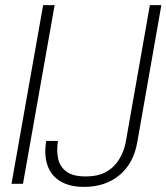

<svg xmlns="http://www.w3.org/2000/svg" viewBox="-20 -720 652 752"><path d="M25 0 149 -700H194L70 0ZM309 12Q253 12 216.5 -10Q180 -32 166 -72.5Q152 -113 161 -168H207Q201 -131 207.5 -99.5Q214 -68 239.5 -48.5Q265 -29 315 -29Q366 -29 398 -48Q430 -67 448.5 -99Q467 -131 473 -166L567 -700H612L518 -165Q504 -81 448.5 -34.5Q393 12 309 12Z"/></svg>

Font: DM Sans 28pt ExtraLight
Style: Italic
Weight: 250
Italic angle: -10°
Version: Version 4.004;gftools[0.9.30]